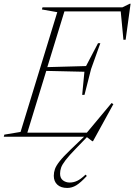

<svg xmlns="http://www.w3.org/2000/svg" viewBox="-46 -708 696 994"><path d="M265 191Q265 214.5 280 225.8Q295 237 314.5 237Q334.5 237 353 228.5Q371.5 220 397 196L403.5 203Q371 238 348.8 251.5Q326.5 265 302 265Q269 265 250.8 248Q232.5 231 232.5 202Q232.5 184.5 238.5 167.2Q244.5 150 262.8 126.8Q281 103.5 318 68L389 0H-26.5L-23.5 -11L60.5 -25L250.5 -645L171 -659L174 -670H587.5L625.5 -688.5H630L604.5 -502.5L593 -502L579 -649H287.5L199 -360.5L399.5 -366L461.5 -484.5H473.5L425.5 -350.5L391.5 -217H379.5L391 -336.5L193.5 -341L95.5 -21H403.5L531.5 -174.5L541 -169L435.5 23H431.5L404 2L349 59Q311.5 97.5 293.5 121Q275.5 144.5 270.2 160.2Q265 176 265 191Z"/></svg>

Font: Newsreader Text ExtraLight
Style: Italic
Weight: 275
Italic angle: -17°
Designer: Hugues Gentile
Foundry: Production Type
Version: Version 1.001